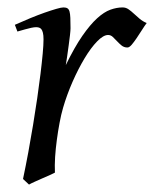

<svg xmlns="http://www.w3.org/2000/svg" viewBox="-20 -477 415 517"><path d="M375 -415Q369.1 -407.2 362.1 -396Q355 -384.8 347.9 -374.3Q340.8 -363.8 334.5 -356.4Q328.1 -349.1 323.2 -349.1Q314 -349.1 307.4 -354.5Q300.8 -359.9 295.2 -366Q289.6 -372.1 283.9 -377.4Q278.3 -382.8 271 -382.8Q258.3 -382.8 241.5 -365.5Q224.6 -348.1 207.8 -320.1Q190.9 -292 175.5 -257.1Q160.2 -222.2 149.9 -187Q144.5 -168.5 140.4 -146.2Q136.2 -124 133.1 -100.6Q129.9 -77.1 128.4 -54.4Q127 -31.7 127.9 -12.2Q121.6 -8.8 112.1 -4.6Q102.5 -0.5 92.5 3.9Q82.5 8.3 73.2 12.5Q64 16.6 58.1 20L42 4.9Q49.3 -29.8 56.2 -66.9Q63 -104 69.1 -140.9Q75.2 -177.7 80.3 -212.9Q85.4 -248 89.1 -278.3Q92.8 -308.6 95 -332.5Q97.2 -356.4 97.2 -371.1Q97.2 -382.3 95.5 -388.9Q93.8 -395.5 91.1 -398.7Q88.4 -401.9 84.7 -402.8Q81.1 -403.8 77.1 -403.8Q72.3 -403.8 64 -402.1Q55.7 -400.4 47.4 -397.9Q37.6 -395.5 26.9 -392.1L20 -410.2Q40.5 -419.4 61.3 -428Q82 -436.5 100.1 -442.9Q118.2 -449.2 131.6 -453.1Q145 -457 150.9 -457Q157.7 -457 161.6 -454.6Q165.5 -452.1 167.2 -446Q168.9 -439.9 169.4 -429Q169.9 -418 169.9 -400.9Q169.9 -395.5 168.5 -382.8Q167 -370.1 165 -355.2Q163.1 -340.3 160.9 -325.7Q158.7 -311 157.2 -301.8Q180.7 -350.1 201.7 -380.4Q222.7 -410.6 241.5 -427.7Q260.3 -444.8 277.3 -450.9Q294.4 -457 310.1 -457Q318.8 -457 325.9 -452.1Q333 -447.3 340.3 -440.4Q347.7 -433.6 356 -426.5Q364.3 -419.4 375 -415Z"/></svg>

Font: Gentium Plus
Style: Italic
Weight: 400
Italic angle: -8°
Designer: J. Victor Gaultney, Annie Olsen, Iska Routamaa
Foundry: SIL International
Version: Version 1.510